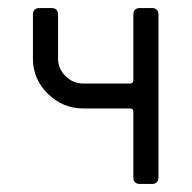

<svg xmlns="http://www.w3.org/2000/svg" viewBox="-20 -458 477 478"><path d="M374.5 -421.4V-16.6Q374.5 0 357.9 0H328.6Q312 0 312 -16.6V-179.7Q312 -188 303.7 -188H188Q136.2 -188 99.1 -224.6Q62 -261.2 62 -312V-421.4Q62 -438 78.6 -438H107.9Q124.5 -438 124.5 -421.4V-312Q124.5 -287.1 143.1 -268.6Q161.6 -250 188 -250H303.7Q312 -250 312 -258.3V-421.4Q312 -438 328.6 -438H357.9Q374.5 -438 374.5 -421.4Z"/></svg>

Font: GOSTRUS
Style: type_B
Weight: 400
Designer: Юрий и Татьяна Кривогуз
Version: Version 02.00